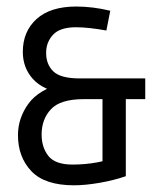

<svg xmlns="http://www.w3.org/2000/svg" viewBox="-20 -549 478 579"><path d="M300.8 -457Q246.1 -466.8 209 -466.8Q161.1 -466.8 140.1 -444.3Q119.1 -421.9 119.1 -389.6Q119.1 -354.5 141.1 -333.5Q163.1 -312.5 220.7 -312.5H418V-250H232.4Q162.1 -250 133.8 -219.7Q105.5 -189.5 105.5 -143.6Q105.5 -104.5 126 -78.6Q146.5 -52.7 199.2 -52.7Q237.3 -52.7 274.4 -59.6Q311.5 -66.4 342.8 -80.1L289.1 -25.4V-281.2H359.4V-17.6Q322.3 -4.9 279.8 2.4Q237.3 9.8 203.1 9.8Q115.2 9.8 74.7 -32.7Q34.2 -75.2 34.2 -141.6Q34.2 -192.4 65.4 -235.8Q96.7 -279.3 170.9 -298.8V-267.6Q109.4 -277.3 79.1 -311Q48.8 -344.7 48.8 -392.6Q48.8 -454.1 90.3 -491.7Q131.8 -529.3 210 -529.3Q259.8 -529.3 312.5 -516.6Z"/></svg>

Font: Sudo Variable
Style: Regular
Weight: 400
Monospace: yes
Designer: Jens Kutilek
Foundry: Jens Kutilek
Version: Version 0.040